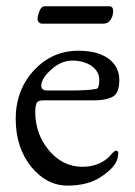

<svg xmlns="http://www.w3.org/2000/svg" viewBox="-20 -575 428 609"><path d="M326.2 -555.2Q338.9 -555.2 338.9 -540Q338.9 -525.4 331.1 -512.7Q323.2 -500 308.1 -500H112.8Q107.9 -500 103.5 -503.9Q99.1 -507.8 99.1 -515.6Q99.1 -523.4 105 -539.6Q110.8 -555.2 123 -555.2ZM110.8 -303.2Q110.8 -288.1 129.9 -288.1H211.9Q258.8 -288.1 285.2 -293Q294.9 -293.9 294.9 -321.3Q294.9 -348.6 270 -366.2Q245.1 -382.8 209.5 -382.8Q173.8 -382.8 142.6 -354.5Q111.3 -326.2 110.8 -303.2ZM229 -414.1Q289.1 -414.1 323.7 -389.2Q358.4 -364.3 358.4 -321.3Q358.4 -278.3 336.4 -267.6Q314.9 -256.8 280.8 -256.8H117.2Q103 -256.8 97.7 -250.5Q92.3 -244.1 91.8 -220.2Q91.8 -150.4 134.8 -98.6Q177.7 -46.9 240.2 -45.9Q302.7 -45.9 336.9 -89.8Q343.8 -96.7 348.1 -97.2Q359.4 -97.7 352.5 -71.3Q345.7 -44.9 302.7 -15.6Q260.7 13.7 194.3 13.7Q127.9 13.7 79.1 -45.9Q30.3 -106 29.8 -197.3Q29.8 -289.1 87.4 -351.6Q145 -414.1 229 -414.1Z"/></svg>

Font: EBGaramond
Style: Regular
Weight: 400
Version: Version 000.012g